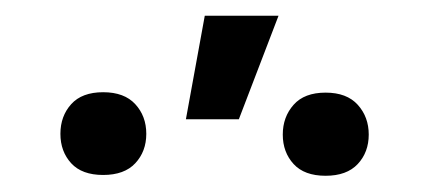

<svg xmlns="http://www.w3.org/2000/svg" viewBox="-20 -836 545 239"><path d="M234.9 -816.4H326.7L277.3 -687.5H211.4ZM55.2 -669.4Q55.2 -691.4 68.6 -706.3Q82 -721.2 108.4 -721.2Q134.8 -721.2 148.4 -706.3Q162.1 -691.4 162.1 -669.4Q162.1 -647.5 148.4 -632.8Q134.8 -618.2 108.4 -618.2Q82 -618.2 68.6 -632.8Q55.2 -647.5 55.2 -669.4ZM332 -668.5Q332 -690.4 345.5 -705.6Q358.9 -720.7 385.3 -720.7Q411.6 -720.7 425.3 -705.6Q439 -690.4 439 -668.5Q439 -646.5 425.3 -631.8Q411.6 -617.2 385.3 -617.2Q358.9 -617.2 345.5 -631.8Q332 -646.5 332 -668.5Z"/></svg>

Font: SteelSelectRoboto
Style: Roboto-Regular
Weight: 400
Designer: Google
Version: Version 2.137; 2017